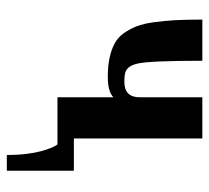

<svg xmlns="http://www.w3.org/2000/svg" viewBox="-46 -434 634 583"><g transform="rotate(90 271.5 -143.0)"><path d="M400.9 -49.8H499V153.8H451.2Q451.2 122.1 447.8 94.5Q444.3 66.9 439.7 50.3Q435.1 33.7 430.4 21.7Q425.8 9.8 422.4 4.9L418.9 0H275.9V-169.9Q258.8 -152.8 213.9 -152.8Q181.2 -152.8 156.2 -158.2Q131.3 -163.6 112.5 -173.6Q93.8 -183.6 81.1 -201.7Q68.4 -219.7 60.3 -240.7Q52.2 -261.7 47.9 -293.7Q43.5 -325.7 41.7 -359.1Q40 -392.6 40 -439.9H165Q165 -282.7 173.3 -244.1Q180.2 -212.9 199.2 -206.5Q208.5 -203.1 229 -203.1Q275.9 -203.1 275.9 -250V-439.9H400.9Z"/></g></svg>

Font: Pfennig
Style: Bold
Weight: 700
Version: Version 20120410 ; ttfautohint (v0.8)